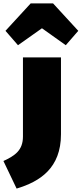

<svg xmlns="http://www.w3.org/2000/svg" viewBox="-104 -871 477 1121"><path d="M1 -607 141 -706 280 -607 353 -691 206 -851H75L-72 -691ZM252 -536H30V-74C30 7 -17 38 -84 69L-7 230C130 189 252 110 252 -87Z"/></svg>

Font: Fira Sans Ultra
Style: Regular
Weight: 950
Designer: Carrois Corporate & Edenspiekermann AG
Foundry: Carrois Corporate GbR & Edenspiekermann AG
Version: Version 4.203;PS 004.203;hotconv 1.0.88;makeotf.lib2.5.64775